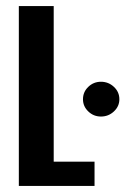

<svg xmlns="http://www.w3.org/2000/svg" viewBox="-20 -611 412 631"><path d="M41.9 0V-591H156.5V-79.7H290.7V0ZM311.8 -228Q287.5 -228 270.1 -244.8Q252.7 -261.5 252.7 -284.8Q252.7 -308.8 270.1 -325.5Q287.5 -342.3 311.8 -342.3Q336.5 -342.3 354.4 -325.5Q372.3 -308.8 372.3 -284.8Q372.3 -261.5 354.4 -244.8Q336.5 -228 311.8 -228Z"/></svg>

Font: Alumni Sans SC Thin
Style: Regular
Weight: 100
Designer: Robert E. Leuschke
Foundry: Robert E. Leuschke
Version: Version 1.018